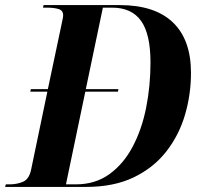

<svg xmlns="http://www.w3.org/2000/svg" viewBox="-51 -734 788 754"><path d="M-31 0 -28 -10H-13Q15 -10 39 -20Q63 -30 71 -67L135 -374H68L70 -384H137L190 -635Q192 -647 194.5 -657Q197 -667 197 -674Q197 -693 179 -698.5Q161 -704 132 -704H118L120 -714H419Q557 -714 628 -646Q699 -578 699 -448Q699 -363 675.5 -283Q652 -203 602 -139Q552 -75 474 -37.5Q396 0 288 0ZM247 -10Q323 -10 378.5 -50Q434 -90 470 -158Q506 -226 523 -311.5Q540 -397 540 -489Q540 -600 503 -652Q466 -704 389 -704H353L286 -384H414L412 -374H284L208 -10Z"/></svg>

Font: Noto Serif Display SemiCondensed
Style: Bold Italic
Weight: 700
Width: 4
Italic angle: -12°
Designer: Monotype Design Team
Foundry: Monotype Imaging Inc.
Version: Version 2.009